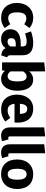

<svg xmlns="http://www.w3.org/2000/svg" viewBox="1262 -2060 816 3379"><g transform="rotate(90 1669.5 -371.0)"><path d="M292 -548C135 -548 32 -429 32 -261C32 -93 133 17 295 17C362 17 421 -4 474 -46L405 -144C364 -119 339 -108 303 -108C235 -108 198 -150 198 -262C198 -378 234 -427 305 -427C339 -427 373 -414 406 -389L474 -483C422 -527 365 -548 292 -548Z M953 -360C953 -485 885 -548 733 -548C673 -548 600 -534 533 -509L569 -405C621 -422 673 -433 708 -433C775 -433 798 -414 798 -351V-328H744C583 -328 495 -265 495 -149C495 -100 511 -60 542 -29C573 2 615 17 668 17C740 17 793 -10 828 -63C851 -12 891 9 956 14L989 -89C964 -98 953 -114 953 -154ZM714 -96C675 -96 652 -120 652 -163C652 -216 687 -241 759 -241H798V-147C778 -113 750 -96 714 -96Z M1380 -548C1321 -548 1269 -521 1237 -477V-759L1079 -742V0H1219L1227 -51C1260 -8 1309 17 1366 17C1496 17 1577 -100 1577 -265C1577 -444 1507 -548 1380 -548ZM1320 -98C1287 -98 1257 -117 1237 -149V-370C1262 -411 1292 -432 1327 -432C1355 -432 1376 -420 1391 -396C1406 -372 1413 -328 1413 -265C1413 -154 1382 -98 1320 -98Z M2139 -276C2139 -447 2047 -548 1894 -548C1737 -548 1646 -425 1646 -263C1646 -178 1669 -110 1715 -59C1761 -8 1827 17 1913 17C1989 17 2058 -8 2120 -57L2055 -145C2008 -113 1971 -98 1928 -98C1857 -98 1818 -130 1807 -219H2136C2138 -235 2139 -254 2139 -276ZM1984 -314H1807C1814 -406 1843 -443 1898 -443C1954 -443 1983 -402 1984 -321Z M2369 17C2404 17 2436 11 2465 -1L2434 -113C2426 -110 2417 -108 2408 -108C2390 -108 2381 -119 2381 -141V-759L2223 -742V-135C2223 -38 2277 17 2369 17Z M2666 17C2701 17 2733 11 2762 -1L2731 -113C2723 -110 2714 -108 2705 -108C2687 -108 2678 -119 2678 -141V-759L2520 -742V-135C2520 -38 2574 17 2666 17Z M3047 -548C2887 -548 2787 -436 2787 -266C2787 -177 2810 -107 2857 -58C2903 -8 2966 17 3047 17C3207 17 3307 -95 3307 -265C3307 -444 3210 -548 3047 -548ZM3047 -432C3112 -432 3143 -381 3143 -265C3143 -152 3111 -99 3047 -99C2982 -99 2951 -150 2951 -266C2951 -379 2983 -432 3047 -432Z"/></g></svg>

Font: Fira Sans
Style: Bold
Weight: 700
Designer: Carrois Corporate & Edenspiekermann AG
Foundry: Carrois Corporate GbR & Edenspiekermann AG
Version: Version 4.203